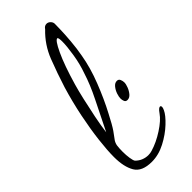

<svg xmlns="http://www.w3.org/2000/svg" viewBox="-213 -666 718 718"><g transform="rotate(-45 146.0 -307.0)"><path d="M288 -90Q280 -72 253.5 -47Q227 -22 191.5 -3.5Q156 15 120 15Q68 15 50 -15.5Q32 -46 32 -98Q32 -133 38 -184Q44 -235 56 -294Q68 -353 86 -413Q104 -470 125 -524Q146 -578 188 -618Q195 -629 206 -629Q215 -629 222 -621.5Q229 -614 228 -604Q228 -604 227.5 -579Q227 -554 224 -518.5Q221 -483 215 -451Q206 -397 182.5 -337Q159 -277 133 -228Q112 -187 99.5 -169Q87 -151 80.5 -143Q74 -135 71 -122Q70 -115 69.5 -106.5Q69 -98 69 -89Q69 -71 71.5 -54.5Q74 -38 78 -33Q89 -22 102 -17Q115 -12 128 -12Q139 -12 148 -15Q182 -25 217.5 -48Q253 -71 268 -93Q275 -103 279.5 -106.5Q284 -110 287 -110Q292 -110 292 -103Q292 -101 291 -97.5Q290 -94 288 -90ZM197 -562Q187 -564 165.5 -518Q144 -472 121 -393Q114 -369 105.5 -332Q97 -295 89 -255.5Q81 -216 77 -184Q109 -249 135 -301Q161 -353 175 -398Q188 -434 194.5 -475Q201 -516 201 -540Q201 -559 197 -562ZM219 -213Q210 -213 207 -220.5Q204 -228 204 -235Q204 -245 208.5 -258Q213 -271 221.5 -281.5Q230 -292 241 -292Q250 -292 253.5 -284Q257 -276 257 -268Q257 -259 252 -246Q247 -233 238.5 -223Q230 -213 219 -213Z"/></g></svg>

Font: Ingrid Darling
Style: Regular
Weight: 400
Designer: Robert E. Leuschke
Foundry: Robert E. Leuschke
Version: Version 1.010; ttfautohint (v1.8.3)